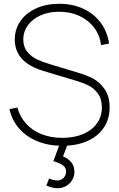

<svg xmlns="http://www.w3.org/2000/svg" viewBox="-20 -755 629 1014"><path d="M285 239Q256.5 239 225 225L239 188Q264 198 282 198Q303.5 198 316.2 184Q329 170 329 151Q329 135.5 320.5 125.8Q312 116 299.8 110.2Q287.5 104.5 265.5 97Q264.5 97 263.8 96.8Q263 96.5 262 96L300 -7H342L313 71Q340.5 82.5 356.8 102.5Q373 122.5 373 153Q373 176.5 361 196.2Q349 216 328.8 227.5Q308.5 239 285 239ZM309 15Q236.5 15 178 -8.8Q119.5 -32.5 81.2 -76.2Q43 -120 30 -179L72 -187Q85 -138 118 -101.8Q151 -65.5 200 -46.2Q249 -27 309 -27Q371.5 -27 418.8 -47Q466 -67 492 -103.5Q518 -140 518 -188Q518 -232.5 497 -260.8Q476 -289 448.5 -303Q421 -317 387 -327L207 -381Q156 -396.5 122.8 -420.5Q89.5 -444.5 73.8 -476Q58 -507.5 58 -546Q58 -600.5 87.8 -643.5Q117.5 -686.5 171 -710.8Q224.5 -735 293 -735Q363 -735 419.5 -709Q476 -683 511.5 -635.5Q547 -588 556 -525L514 -517Q507 -569 477 -609Q447 -649 399.2 -671Q351.5 -693 293 -693Q237.5 -693 194.2 -673.8Q151 -654.5 127 -621.2Q103 -588 103 -547Q103 -507 124.5 -481Q146 -455 176 -441Q206 -427 247 -415L396 -370Q435.5 -358.5 469.8 -341Q504 -323.5 531.5 -285.8Q559 -248 559 -188Q559 -126.5 528.2 -80.8Q497.5 -35 441 -10Q384.5 15 309 15Z"/></svg>

Font: Manrope
Style: Regular
Weight: 400
Designer: Mikhail Sharanda
Foundry: Mikhail Sharanda
Version: Version 4.503